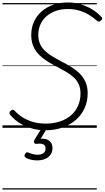

<svg xmlns="http://www.w3.org/2000/svg" viewBox="-20 -1035 848 1555"><path d="M348 20Q293 20 247.5 8Q202 -4 166 -22.5Q130 -41 104 -63.5Q78 -86 61 -107Q55 -115 56.5 -123Q58 -131 67 -138Q78 -147 85 -146.5Q92 -146 100 -137Q125 -109 161.5 -85.5Q198 -62 245 -48Q292 -34 350 -34Q414 -34 466 -51.5Q518 -69 555 -101Q592 -133 612 -178Q632 -223 632 -277Q632 -320 618 -351.5Q604 -383 578.5 -407Q553 -431 518.5 -451.5Q484 -472 444 -493Q412 -509 381 -527.5Q350 -546 323 -567.5Q296 -589 276 -615Q256 -641 244.5 -675Q233 -709 233 -751Q233 -810 254.5 -858Q276 -906 316 -941.5Q356 -977 410.5 -996Q465 -1015 530 -1015Q584 -1015 634 -1000Q684 -985 726.5 -959Q769 -933 800 -899Q809 -891 808 -883.5Q807 -876 797 -868Q789 -860 781 -860Q773 -860 765 -867Q733 -896 696 -917.5Q659 -939 617.5 -950.5Q576 -962 529 -962Q477 -962 433 -947Q389 -932 357 -904Q325 -876 307.5 -837.5Q290 -799 290 -752Q290 -711 304 -680Q318 -649 342.5 -625Q367 -601 400.5 -580.5Q434 -560 474 -539Q517 -517 556 -493Q595 -469 625 -439.5Q655 -410 672.5 -371Q690 -332 690 -280Q690 -214 665.5 -159.5Q641 -105 595.5 -65Q550 -25 487 -2.5Q424 20 348 20ZM280 264Q257 264 231 258.5Q205 253 186 240Q178 234 178.5 226Q179 218 184 210Q190 201 196 199Q202 197 210 201Q225 207 243 212.5Q261 218 284 218Q315 218 332 205.5Q349 193 349 168Q349 143 330.5 134Q312 125 276 130Q268 131 264 128.5Q260 126 257 121Q254 114 255 108.5Q256 103 261 94L322 -4H365L298 108L282 94Q321 84 348.5 91Q376 98 390.5 117Q405 136 405 165Q405 195 389.5 217.5Q374 240 346 252Q318 264 280 264ZM0 490H764V500H0ZM0 -20H764V0H0ZM0 -505H764V-500H0ZM0 -1010H764V-1000H0Z"/></svg>

Font: Playwrite TZ Guides
Style: Regular
Weight: 400
Designer: Veronika Burian, José Scaglione
Foundry: TypeTogether
Version: Version 1.003